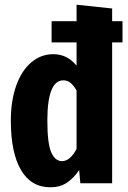

<svg xmlns="http://www.w3.org/2000/svg" viewBox="-20 -778 544 815"><path d="M500 -688V-598H456V0H321L316 -56Q293 -22 264 -2.5Q235 17 194 17Q112 17 69 -56.5Q26 -130 26 -266Q26 -351 49 -415Q72 -479 113 -513.5Q154 -548 206 -548Q266 -548 305 -499V-598H199V-688H305V-758L456 -742V-688ZM305 -146V-394Q292 -416 279 -426.5Q266 -437 249 -437Q181 -437 181 -266Q181 -169 197.5 -131.5Q214 -94 243 -94Q278 -94 305 -146Z"/></svg>

Font: Fira Sans Extra Condensed
Style: Bold
Weight: 700
Width: 1
Designer: Carrois Corporate & Edenspiekermann AG
Foundry: Carrois Corporate GbR & Edenspiekermann AG
Version: Version 4.203